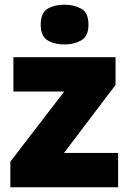

<svg xmlns="http://www.w3.org/2000/svg" viewBox="-20 -796 547 816"><path d="M482 0H24V-109L253 -407H37V-553H471V-435L252 -146H482ZM254 -776Q295 -776 325.5 -759Q356 -742 356 -691Q356 -642 325.5 -624.5Q295 -607 254 -607Q212 -607 182.5 -624.5Q153 -642 153 -691Q153 -742 182.5 -759Q212 -776 254 -776Z"/></svg>

Font: Noto Sans Khmer Black
Style: Regular
Weight: 900
Version: Version 2.003